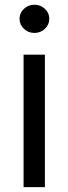

<svg xmlns="http://www.w3.org/2000/svg" viewBox="-20 -771 282 791"><path d="M77.1 0V-545.9H165V0ZM121.6 -635.3Q96.7 -635.3 78.6 -652.3Q60.5 -669.4 60.5 -693.4Q60.5 -717.8 78.6 -734.6Q96.7 -751.5 121.6 -751.5Q147 -751.5 165 -734.6Q183.1 -717.8 183.1 -693.4Q183.1 -669.4 165 -652.3Q147 -635.3 121.6 -635.3Z"/></svg>

Font: Inter Variable
Style: Regular
Weight: 400
Designer: Rasmus Andersson
Foundry: rsms
Version: Version 4.001;git-9221beed3